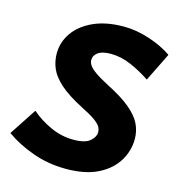

<svg xmlns="http://www.w3.org/2000/svg" viewBox="-118 -795 833 899"><g transform="rotate(15 298.0 -345.0)"><path d="M-12 -83 74 -214Q115 -178 169 -153.5Q223 -129 281 -129Q337 -129 360.5 -149.5Q384 -170 384 -192Q384 -206 377 -218.5Q370 -231 348 -247Q326 -263 282 -285Q208 -323 169 -358Q130 -393 115.5 -427.5Q101 -462 101 -499Q101 -555 133.5 -601Q166 -647 227 -674.5Q288 -702 373 -702Q434 -702 498 -681Q562 -660 608 -628L540 -490Q497 -519 447 -541Q397 -563 347 -563Q306 -563 285.5 -548.5Q265 -534 265 -511Q265 -500 273 -487Q281 -474 304 -457.5Q327 -441 371 -418Q444 -381 484.5 -347Q525 -313 541.5 -279Q558 -245 558 -206Q558 -149 527.5 -99Q497 -49 436 -18.5Q375 12 282 12Q196 12 119.5 -15.5Q43 -43 -12 -83Z"/></g></svg>

Font: Radio Canada
Style: Bold Italic
Weight: 700
Italic angle: -12°
Designer: Charles Daoud, Etienne Aubert Bonn, Alexandre Saumier Demers, Jacques Le Bailly
Foundry: Radio-Canada
Version: Version 2.104; ttfautohint (v1.8.4.7-5d5b);gftools[0.9.28.de